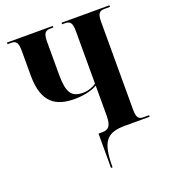

<svg xmlns="http://www.w3.org/2000/svg" viewBox="-163 -830 1019 1157"><g transform="rotate(-20 347.0 -252.0)"><path d="M348 210H358C358 47 394 0 515 0H672V-10H637C606 -10 593 -22 593 -75V-637C593 -693 608 -704 640 -704H674V-714H367V-704H384C417 -704 431 -693 431 -637V-300C412 -286 379 -273 346 -273C270 -273 246 -311 246 -427V-637C246 -693 261 -704 294 -704H311V-714H17V-704H38C71 -704 84 -693 84 -636V-478C84 -301 168 -255 285 -255C362 -255 411 -275 431 -288V-94C431 -24 409 -10 371 -10H348Z"/></g></svg>

Font: Noto Serif Display Condensed ExtraBold
Style: Regular
Weight: 800
Width: 3
Designer: Monotype Design Team
Foundry: Monotype Imaging Inc.
Version: Version 2.009